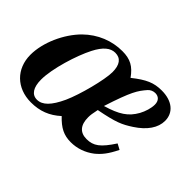

<svg xmlns="http://www.w3.org/2000/svg" viewBox="-90 -676 903 903"><g transform="rotate(45 361.0 -224.5)"><path d="M591 -139C546 -70 519 -50 473 -50C429 -50 406 -77 406 -128C406 -144 408 -155 414 -184C517 -204 542 -216 587 -245C644 -282 674 -326 674 -372C674 -427 631 -462 562 -462C510 -462 475 -447 416 -400C384 -445 353 -462 300 -462C231 -462 164 -436 110 -383C50 -323 6 -226 6 -144C6 -51 71 13 166 13C225 13 271 -5 314 -44C353 -3 385 13 431 13C473 13 513 -1 547 -27C574 -49 594 -73 619 -124ZM421 -218C466 -357 482 -380 513 -416C522 -426 535 -432 549 -432C572 -432 586 -417 586 -392C586 -368 577 -339 564 -315C536 -265 499 -241 421 -218ZM282 -433C318 -433 337 -408 337 -359C337 -308 303 -177 274 -113C243 -46 213 -16 177 -16C143 -16 124 -45 124 -97C124 -170 163 -295 196 -359C222 -410 250 -433 282 -433Z"/></g></svg>

Font: XITS
Style: Bold Italic
Weight: 700
Italic angle: -16.33°
Designer: MicroPress Inc., with final additions and corrections provided by Coen Hoffman, Elsevier (retired)
Version: Version 1.105